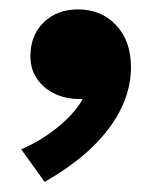

<svg xmlns="http://www.w3.org/2000/svg" viewBox="-20 -198 328 398"><path d="M72.5 179 24 111.5Q67.5 92.5 101.8 64Q136 35.5 151.5 7Q122 8.5 97.2 -2Q72.5 -12.5 57.8 -33Q43 -53.5 43 -81.5Q43 -125 70.8 -151.8Q98.5 -178.5 141.5 -178.5Q190 -178.5 220.8 -145.8Q251.5 -113 251.5 -58.5Q251.5 -16 231.8 25.5Q212 67 172.5 105.8Q133 144.5 72.5 179Z"/></svg>

Font: Geologica Thin Roman
Style: Bold
Weight: 700
Version: Version 1.010;gftools[0.9.28]